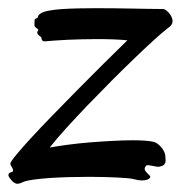

<svg xmlns="http://www.w3.org/2000/svg" viewBox="-32 -433 440 467"><path d="M386.2 -375Q384.8 -372.6 383.5 -370.8Q382.3 -369.1 380.4 -367.7Q378.4 -366.2 375.5 -364Q372.6 -361.8 368.2 -357.9Q359.9 -351.6 340.3 -333.7Q320.8 -315.9 294.9 -291Q269 -266.1 239.5 -236.6Q210 -207 181.6 -177.5Q153.3 -147.9 128.9 -121.1Q104.5 -94.2 88.9 -74.2Q108.4 -77.6 134 -81.1Q159.7 -84.5 187 -86.7Q214.4 -88.9 241.5 -90.3Q268.6 -91.8 291 -91.8Q320.8 -91.8 336.9 -88.9Q345.2 -87.9 351.3 -83.3Q357.4 -78.6 361.6 -73.2Q365.7 -67.9 367.9 -62.5Q370.1 -57.1 370.1 -54.2Q370.1 -49.8 370.6 -45.9Q371.1 -42 370.4 -38.6Q369.6 -35.2 366.7 -32.2Q363.8 -29.3 356.9 -27.8Q353 -26.9 347.9 -27.8Q342.8 -28.8 337.9 -29.8Q333 -30.8 328.9 -31.2Q324.7 -31.7 323.2 -29.8Q317.9 -22.9 321 -18.1Q324.2 -13.2 331.1 -6.8Q334.5 -4.4 333 -1.2Q331.5 2 326.4 3.9Q321.3 5.9 312.7 5.9Q304.2 5.9 293.9 2.9Q289.6 1.5 279.1 0.5Q268.6 -0.5 254.2 -1.2Q239.7 -2 221.9 -2.4Q204.1 -2.9 185.1 -2.9Q160.6 -2.9 135.5 -2.2Q110.4 -1.5 88.4 0Q66.4 1.5 49.3 3.9Q32.2 6.3 23.9 9.8Q14.2 14.6 9 13.9Q3.9 13.2 -2 7.8Q-4.4 4.9 -7.1 1.7Q-9.8 -1.5 -11 -4.4Q-12.2 -7.3 -11 -10Q-9.8 -12.7 -4.9 -14.2Q-0.5 -15.1 -0.2 -17.8Q0 -20.5 -1.5 -23.4Q-2.9 -26.4 -4.9 -29.5Q-6.8 -32.7 -6.8 -35.2Q-6.3 -39.6 7.1 -55.9Q20.5 -72.3 42.7 -96.4Q64.9 -120.6 94 -150.6Q123 -180.7 154.5 -212.4Q186 -244.1 217.8 -275.9Q249.5 -307.6 277.8 -335Q263.7 -336.4 244.4 -337.2Q225.1 -337.9 204.1 -337.9Q185.1 -337.9 166.5 -337.4Q147.9 -336.9 131.6 -336.2Q115.2 -335.4 102.8 -334.5Q90.3 -333.5 84 -333Q77.1 -332 74.2 -332.8Q71.3 -333.5 70.3 -335.2Q69.3 -336.9 69.1 -339.1Q68.8 -341.3 67.9 -342.8Q66.4 -344.2 64.2 -345.7Q62 -347.2 60.5 -349.1Q59.1 -351.1 58.6 -353.3Q58.1 -355.5 60.1 -357.9Q62 -359.9 60.8 -361.3Q59.6 -362.8 57.6 -364Q55.7 -365.2 53.7 -367.2Q51.8 -369.1 51.8 -372.1Q51.8 -377.4 52 -382.3Q52.2 -387.2 56.2 -388.2Q60.1 -389.2 60.5 -393.1Q61 -397 67.9 -400.9Q74.2 -404.8 87.4 -407.2Q100.6 -409.7 118.4 -410.9Q136.2 -412.1 157.7 -412.6Q179.2 -413.1 202.1 -413.1Q225.1 -413.1 248.3 -412.8Q271.5 -412.6 292.7 -412.1Q314 -411.6 332.3 -411.4Q350.6 -411.1 363.8 -411.1Q368.2 -411.1 373 -407.2Q377.9 -403.3 381.8 -397.9Q385.7 -392.6 387.2 -386.2Q388.7 -379.9 386.2 -375Z"/></svg>

Font: Oregano
Style: Regular
Weight: 400
Version: Version 1.000